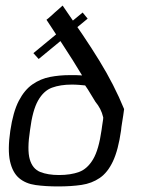

<svg xmlns="http://www.w3.org/2000/svg" viewBox="-20 -666 511 690"><path d="M100 -475 277 -621 295 -599 119 -454ZM17 -196Q27 -264 47.5 -303.5Q68 -343 97 -363Q126 -383 160 -389.5Q194 -396 230 -396Q242 -396 253 -396Q264 -396 275 -395Q260 -420 241.5 -449.5Q223 -479 204.5 -507Q186 -535 171 -558.5Q156 -582 147 -595Q154 -600 162 -607.5Q170 -615 178.5 -622.5Q187 -630 194.5 -636.5Q202 -643 205 -646Q244 -590 277 -541Q310 -492 337 -448Q364 -404 386 -361Q408 -318 426 -274Q425 -266 423 -252Q421 -238 418.5 -223.5Q416 -209 415 -197Q405 -127 386 -86.5Q367 -46 338.5 -26.5Q310 -7 273 -1.5Q236 4 189 4Q144 4 108 -1Q72 -6 48.5 -26Q25 -46 16 -86.5Q7 -127 17 -196ZM351 -244Q347 -261 340 -274.5Q333 -288 323 -300Q314 -314 305 -329.5Q296 -345 286 -359Q276 -360 264 -361Q252 -362 238 -362Q197 -362 167 -351Q137 -340 117 -305Q97 -270 88 -199Q77 -128 87 -93.5Q97 -59 124.5 -48Q152 -37 192 -37Q234 -37 264 -48Q294 -59 314.5 -93.5Q335 -128 345 -199Q346 -205 347 -213.5Q348 -222 349.5 -230Q351 -238 351 -244Z"/></svg>

Font: Genos
Style: Italic
Weight: 400
Italic angle: -8°
Version: Version 1.010